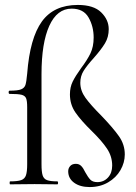

<svg xmlns="http://www.w3.org/2000/svg" viewBox="-20 -746 549 777"><path d="M256 -53Q256 -65 264 -74Q272 -83 287 -83Q300 -83 308.5 -74.5Q317 -66 325 -49Q336 -29 345.5 -19Q355 -9 374 -9Q400 -9 417 -27.5Q434 -46 434 -76Q434 -113 413 -144.5Q392 -176 352 -215Q308 -258 285.5 -290.5Q263 -323 263 -364Q263 -393 274 -415.5Q285 -438 308 -470Q333 -503 346 -530Q359 -557 359 -594Q359 -639 338.5 -675Q318 -711 270 -711Q211 -711 179.5 -641.5Q148 -572 148 -446V-81Q148 -51 152.5 -36.5Q157 -22 170.5 -17Q184 -12 212 -12Q215 -12 215 -6Q215 0 212 0L120 -1L21 0Q19 0 19 -6Q19 -12 21 -12Q51 -12 65.5 -17Q80 -22 85 -36.5Q90 -51 90 -81V-312Q90 -338 85.5 -348.5Q81 -359 67 -362.5Q53 -366 19 -366Q15 -366 15 -372.5Q15 -379 19 -379Q52 -379 65.5 -384.5Q79 -390 83 -402.5Q87 -415 90 -448Q101 -592 149.5 -659Q198 -726 295 -726Q359 -726 389.5 -696Q420 -666 420 -628Q420 -596 405 -571Q390 -546 360 -512Q332 -481 318.5 -459.5Q305 -438 305 -411Q305 -379 326 -350Q347 -321 390 -278Q438 -228 461.5 -194.5Q485 -161 485 -121Q485 -88 467.5 -57.5Q450 -27 417.5 -8Q385 11 343 11Q304 11 280 -6.5Q256 -24 256 -53Z"/></svg>

Font: Cormorant Garamond
Style: Regular
Weight: 400
Designer: Christian Thalmann (Catharsis Fonts)
Version: Version 3.000